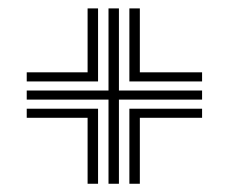

<svg xmlns="http://www.w3.org/2000/svg" viewBox="-20 -596 547 459"><path d="M239.4 -156.7V-357.9H43.9V-379.6H239.4V-575.9H264.3V-379.6H463.1V-357.9H264.3V-156.7ZM189.4 -156.7V-314.4H43.9V-336.1H214.4V-156.7ZM43.9 -401.3V-423.1H189.4V-575.9H214.4V-401.3ZM289.3 -156.7V-336.1H463.1V-314.4H314.3V-156.7ZM289.3 -401.3V-575.9H314.3V-423.1H463.1V-401.3Z"/></svg>

Font: Big Shoulders Inline Display SC Thin
Style: Regular
Weight: 100
Designer: Patric King
Foundry: XO Type Co
Version: Version 2.002